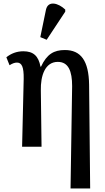

<svg xmlns="http://www.w3.org/2000/svg" viewBox="-20 -830 594 1086"><path d="M244 -605 349 -764V-776C310 -813 252 -829 240 -775L208 -620ZM379 236H490L484 -351C482 -487 437 -547 347 -547C285 -547 245 -524 212 -453H209C198 -513 169 -540 112 -540C74 -540 42 -527 16 -506L34 -461C51 -472 64 -476 76 -476C103 -476 115 -452 114 -384L105 0H215L211 -318C209 -402 235 -480 307 -480C367 -480 388 -428 388 -343Z"/></svg>

Font: Noto Serif Condensed Medium
Style: Regular
Weight: 500
Width: 3
Designer: Monotype Design Team
Foundry: Monotype Imaging Inc.
Version: Version 2.015